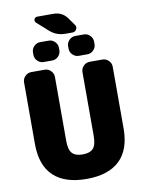

<svg xmlns="http://www.w3.org/2000/svg" viewBox="-112 -1151 930 1237"><g transform="rotate(-10 353.0 -532.5)"><path d="M210 -910H266Q289 -910 306 -893Q323 -876 323 -853V-837Q323 -814 306 -797Q289 -780 266 -780H210Q187 -780 170 -797Q153 -814 153 -837V-853Q153 -876 170 -893Q187 -910 210 -910ZM440 -780Q417 -780 400 -797Q383 -814 383 -837V-853Q383 -876 400 -893Q417 -910 440 -910H496Q519 -910 536 -893Q553 -876 553 -853V-837Q553 -814 536 -797Q519 -780 496 -780ZM426 -935H380Q322 -935 280 -972L206 -1038Q195 -1048 200 -1061.5Q205 -1075 220 -1075H326Q383 -1075 416 -1029L450 -981Q461 -967 452.5 -951Q444 -935 426 -935ZM586 -730Q609 -730 626 -713Q643 -696 643 -673V-270Q643 -130 569 -60Q495 10 353 10Q211 10 137 -60Q63 -130 63 -270V-673Q63 -696 80 -713Q97 -730 120 -730H208Q231 -730 248 -713Q265 -696 265 -673V-255Q265 -197 286 -173.5Q307 -150 355 -150Q403 -150 424 -173.5Q445 -197 445 -255V-673Q445 -696 462 -713Q479 -730 502 -730Z"/></g></svg>

Font: Rounded Mplus 1c Black
Style: Regular
Weight: 900
Version: Version 1.059.20150529